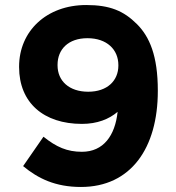

<svg xmlns="http://www.w3.org/2000/svg" viewBox="-20 -732 702 764"><path d="M302 12C501 12 608 -143 608 -370V-372C608 -510 575 -586 525 -636C472 -689 417 -712 323 -712C165 -712 56 -608 56 -467V-465C56 -323 154 -239 306 -239C367 -239 414 -258 448 -287C438 -193 392 -128 306 -128C247 -128 204 -147 153 -188L72 -71C131 -22 200 12 302 12ZM331 -367C255 -367 209 -410 209 -472V-474C209 -536 252 -580 328 -580C405 -580 451 -535 451 -473V-471C451 -411 407 -367 331 -367Z"/></svg>

Font: Mission
Style: Bold
Weight: 700
Version: Version 1.000;FEAKit 1.0